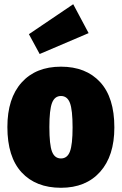

<svg xmlns="http://www.w3.org/2000/svg" viewBox="-20 -870 577 910"><path d="M522 -266Q522 -131 454.5 -55.5Q387 20 269 20Q150 20 82.5 -53Q15 -126 15 -268Q15 -404 82.5 -479Q150 -554 269 -554Q387 -554 454.5 -481Q522 -408 522 -266ZM214 -268Q214 -184 226.5 -151.5Q239 -119 269 -119Q299 -119 311.5 -152Q324 -185 324 -266Q324 -349 311.5 -382Q299 -415 269 -415Q239 -415 226.5 -382Q214 -349 214 -268ZM327 -850 400 -713 168 -614 117 -708Z"/></svg>

Font: Fira Sans Condensed Black
Style: Regular
Weight: 900
Width: 3
Designer: Carrois Corporate & Edenspiekermann AG
Foundry: Carrois Corporate GbR & Edenspiekermann AG
Version: Version 4.203